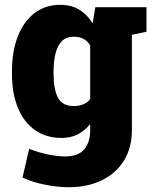

<svg xmlns="http://www.w3.org/2000/svg" viewBox="-20 -558 638 791"><path d="M583.5 -528.3V-427.2L523.4 -414.6V-21Q523.4 48.8 491.7 102.1Q459.5 154.8 400.6 184.1Q341.8 213.4 261.2 213.4Q219.7 213.4 166.5 203.1Q113.3 192.9 72.8 173.3L100.1 55.2Q138.7 70.3 178 78.4Q217.3 86.4 249.5 86.4Q302.2 86.4 326.9 57.4Q351.6 28.3 351.6 -22V-46.9Q329.6 -19.5 300.5 -4.6Q271.5 10.3 233.9 10.3Q169.4 10.3 123.5 -22.5Q77.6 -55.2 53.5 -114.5Q29.3 -173.8 29.3 -252.9V-263.2Q29.3 -346.2 53.2 -407.7Q77.1 -469.2 121.8 -503.7Q166.5 -538.1 228.5 -538.1Q274.4 -538.1 306.6 -518.1Q338.9 -498 361.8 -461.9L372.6 -528.3ZM351.6 -149.9V-371.1Q330.1 -406.7 284.2 -406.7Q253.9 -406.7 235.4 -389.2Q217.3 -371.1 209 -338.9Q200.7 -306.6 200.7 -263.2V-252.9Q200.7 -189.9 218.8 -155.5Q236.8 -121.1 284.2 -121.1Q305.7 -121.1 323.2 -128.2Q340.8 -135.3 351.6 -149.9Z"/></svg>

Font: Suwannaphum Black
Style: Regular
Weight: 900
Designer: Danh Hong
Version: Version 8.002; ttfautohint (v1.8.3)